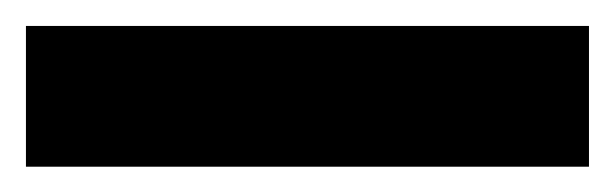

<svg xmlns="http://www.w3.org/2000/svg" viewBox="-21 1 474 148"><path d="M-1 129.5V21H433V129.5Z"/></svg>

Font: Anybody Condensed ExtraBold
Style: Regular
Weight: 800
Width: 3
Designer: Tyler Finck
Foundry: Etcetera Type Company
Version: Version 1.010; ttfautohint (v1.8.3) -l 8 -r 50 -G 200 -x 14 